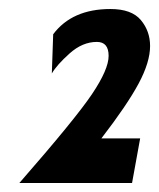

<svg xmlns="http://www.w3.org/2000/svg" viewBox="-20 -726 353 426"><path d="M273 -320H23Q147 -462 184 -517Q221 -572 221 -602Q221 -633 195 -633Q163 -633 134.5 -607.5Q106 -582 95 -563L98 -650Q140 -706 225 -706Q272 -706 292.5 -681.5Q313 -657 313 -624Q313 -588 287.5 -540.5Q262 -493 205 -419H291Z"/></svg>

Font: Cabin
Style: Bold Italic
Weight: 700
Designer: Pablo Impallari
Foundry: Pablo Impallari. www.impallari.com Igino Marini. www.ikern.com
Version: Version 1.005